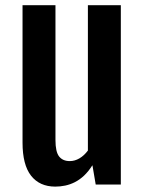

<svg xmlns="http://www.w3.org/2000/svg" viewBox="-20 -692 539 720"><path d="M64.5 -672.4V-157.2C64.5 -101.9 75.1 -60.5 96.4 -33.2C117.8 -5.9 148.1 7.8 187.5 7.8C199.9 7.8 212.2 6.5 224.6 3.9C237 1.3 249.1 -3 261 -9C272.9 -15.1 284.3 -23.2 295.2 -33.4C306.1 -43.7 316.4 -56.5 326.2 -71.8H326.7L338.9 0H433.1V-672.4H309.6V-127.4C300.1 -114.7 289.6 -105 277.8 -98.1C266.1 -91.3 254.1 -87.9 241.7 -87.9C224.1 -87.9 210.8 -93.7 201.7 -105.2C192.5 -116.8 188 -137.4 188 -167V-672.4Z"/></svg>

Font: Fjalla One
Style: Regular
Weight: 400
Designer: Irina Smirnova
Foundry: Irina Smirnova
Version: Version 1.001